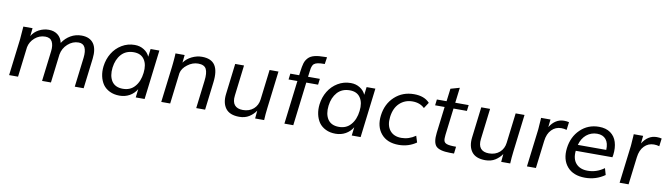

<svg xmlns="http://www.w3.org/2000/svg" viewBox="-37 -1314 6657 1914"><g transform="rotate(10 3291.5 -357.0)"><path d="M66.9 0 112.3 -370.1Q115.2 -396 122.6 -501H215.8L207 -419.9Q231.9 -463.4 279.3 -488.8Q326.7 -513.7 378.9 -513.7Q432.6 -513.7 469.5 -485.4Q506.3 -457 517.6 -405.3Q551.3 -456.5 601.3 -485.1Q651.4 -513.7 710.4 -513.7Q752.9 -513.7 783.7 -499.8Q814.5 -485.8 833.3 -459.2Q852.1 -432.6 858.4 -394Q864.7 -355.5 858.9 -306.6L821.3 0H731.4L768.1 -299.3Q775.9 -365.7 758.1 -403.1Q740.2 -440.4 693.4 -440.4Q633.3 -440.4 584.5 -396.5Q536.6 -353.5 525.4 -289.1L490.2 0H400.4L438 -307.1Q445.3 -367.2 426.3 -403.8Q407.2 -440.4 356 -440.4Q296.9 -440.4 251 -400.9Q205.1 -360.8 194.3 -305.2L157.2 0Z M1206.5 -62.5Q1282.2 -62.5 1326.7 -114.3Q1373 -166.5 1383.3 -254.4Q1393.6 -338.4 1359.9 -388.7Q1326.2 -440.4 1252 -440.4Q1173.8 -440.4 1126.5 -388.7Q1103 -362.3 1088.9 -328.9Q1074.7 -295.4 1069.3 -252.9Q1059.1 -168.5 1093.3 -115.2Q1128.4 -62.5 1206.5 -62.5ZM1185.1 10.7Q1128.9 10.7 1085.7 -10.3Q1042.5 -31.2 1017.1 -66.9Q992.2 -103.5 982.2 -150.4Q972.2 -197.3 978.5 -250.5Q987.8 -324.2 1023.7 -383.3Q1059.6 -442.4 1118.7 -478Q1177.7 -513.7 1249.5 -513.7Q1302.2 -513.7 1342.8 -487.8Q1382.8 -462.9 1400.9 -421.4L1410.6 -501H1499.5L1438.5 0H1348.6L1358.9 -85.4Q1331.5 -40 1286.4 -14.6Q1241.2 10.7 1185.1 10.7Z M1606.9 0 1651.4 -362.3Q1653.3 -378.9 1655 -396Q1656.7 -413.1 1658.2 -430.2Q1659.7 -447.3 1660.6 -460.4Q1661.6 -473.6 1662.1 -482.9L1662.6 -501H1755.4L1747.1 -422.4Q1777.3 -464.8 1827.6 -489.3Q1877.9 -513.7 1929.2 -513.7Q2023.9 -513.7 2061.8 -456.3Q2099.6 -398.9 2085 -282.2L2050.8 0H1960.9L1995.1 -281.7Q2005.4 -362.3 1985.8 -401.9Q1966.3 -440.4 1904.3 -440.4Q1847.2 -440.4 1796.9 -401.9Q1745.6 -363.8 1735.4 -314L1697.3 0Z M2397.5 11.2Q2300.8 11.2 2259.3 -43.5Q2217.8 -99.1 2229.5 -191.4L2267.1 -501H2356.4L2318.8 -191.4Q2310.5 -126.5 2337.2 -94.2Q2363.8 -62 2421.4 -62Q2486.3 -62 2529.3 -99.6Q2570.8 -136.7 2578.1 -196.8L2615.2 -501H2705.1L2659.2 -124Q2655.3 -90.3 2652.3 -59.6Q2649.4 -28.8 2648.4 0H2557.1L2564.5 -80.6Q2538.1 -41.5 2496.6 -15.1Q2454.6 11.2 2397.5 11.2Z M2853.5 0 2907.2 -440.9H2817.9L2825.2 -501H2914.6L2919.9 -542Q2923.3 -567.9 2926.8 -586.7Q2930.2 -605.5 2935.5 -624Q2941.4 -643.1 2949.5 -656Q2957.5 -668.9 2968.8 -681.2Q2991.2 -704.6 3030.8 -714.8Q3070.3 -725.1 3134.3 -725.1H3157.2L3146.5 -655.3Q3102.5 -655.3 3078.1 -650.6Q3053.7 -646 3039.1 -634.3Q3030.8 -627.9 3024.9 -614.5Q3019 -601.1 3016.1 -586.9Q3015.1 -580.1 3013.7 -570.8Q3012.2 -561.5 3010.7 -549.3L3004.4 -501H3124L3116.7 -440.9H2997.1L2943.4 0Z M3393.1 -62.5Q3468.8 -62.5 3513.2 -114.3Q3559.6 -166.5 3569.8 -254.4Q3580.1 -338.4 3546.4 -388.7Q3512.7 -440.4 3438.5 -440.4Q3360.4 -440.4 3313 -388.7Q3289.6 -362.3 3275.4 -328.9Q3261.2 -295.4 3255.9 -252.9Q3245.6 -168.5 3279.8 -115.2Q3314.9 -62.5 3393.1 -62.5ZM3371.6 10.7Q3315.4 10.7 3272.2 -10.3Q3229 -31.2 3203.6 -66.9Q3178.7 -103.5 3168.7 -150.4Q3158.7 -197.3 3165 -250.5Q3174.3 -324.2 3210.2 -383.3Q3246.1 -442.4 3305.2 -478Q3364.3 -513.7 3436 -513.7Q3488.8 -513.7 3529.3 -487.8Q3569.3 -462.9 3587.4 -421.4L3597.2 -501H3686L3625 0H3535.2L3545.4 -85.4Q3518.1 -40 3472.9 -14.6Q3427.7 10.7 3371.6 10.7Z M4010.3 10.7Q3893.6 10.7 3833 -61.5Q3772.5 -133.3 3786.6 -247.6Q3801.3 -366.2 3880.9 -439.9Q3960.9 -513.7 4076.7 -513.7Q4181.2 -513.7 4234.9 -454.1L4195.8 -394.5Q4148.9 -439.9 4073.7 -439.9Q3997.1 -439.9 3943.4 -389.6Q3890.6 -339.8 3879.4 -248Q3869.1 -162.6 3908.2 -112.8Q3947.8 -62.5 4025.9 -62.5Q4101.6 -62.5 4168.5 -109.4L4189 -44.4Q4110.4 10.7 4010.3 10.7Z M4570.3 0H4528.8Q4422.4 -1 4387.2 -38.1Q4353 -75.2 4364.7 -173.3L4397.5 -440.9H4301.3L4308.6 -501H4406.7L4422.9 -629.9L4513.7 -655.8L4494.6 -501H4630.4L4623 -440.9H4487.3L4454.1 -168.5Q4452.1 -148.4 4451.9 -134Q4451.7 -119.6 4454.6 -109.1Q4457.5 -98.6 4464.4 -91.8Q4471.2 -85 4483.4 -80.1Q4491.7 -77.1 4500.7 -75.4Q4509.8 -73.7 4521 -72.5Q4532.2 -71.3 4546.1 -70.8Q4560.1 -70.3 4578.6 -70.3Z M4888.2 11.2Q4791.5 11.2 4750 -43.5Q4708.5 -99.1 4720.2 -191.4L4757.8 -501H4847.2L4809.6 -191.4Q4801.3 -126.5 4827.9 -94.2Q4854.5 -62 4912.1 -62Q4977.1 -62 5020 -99.6Q5061.5 -136.7 5068.8 -196.8L5106 -501H5195.8L5149.9 -124Q5146 -90.3 5143.1 -59.6Q5140.1 -28.8 5139.2 0H5047.9L5055.2 -80.6Q5028.8 -41.5 4987.3 -15.1Q4945.3 11.2 4888.2 11.2Z M5308.6 0 5355 -377.9Q5356 -386.2 5356.7 -397.9Q5357.4 -409.7 5358.4 -425.3L5362.3 -478.5L5363.3 -501H5458.5L5450.2 -422.9Q5506.3 -512.7 5594.7 -512.7Q5623 -512.7 5645 -506.8L5634.8 -427.2Q5607.9 -435.1 5580.6 -435.1Q5522.5 -435.1 5482.9 -394.5Q5442.4 -354 5433.6 -278.8L5399.4 0Z M6058.6 -299.3Q6062 -368.2 6031.5 -405.3Q6001 -442.4 5942.4 -442.4Q5881.3 -442.4 5834.5 -404.3Q5788.6 -365.7 5771 -299.3ZM5897.9 10.7Q5778.3 10.7 5716.8 -60.1Q5654.8 -131.8 5669.4 -249Q5684.1 -365.7 5760.3 -439Q5836.9 -513.7 5948.7 -513.7Q6019.5 -513.7 6065.2 -481Q6110.8 -448.2 6127.9 -392.1Q6145.5 -335 6136.2 -261.7Q6135.7 -252.4 6131.8 -237.8H5760.7Q5752 -153.8 5793.5 -107.9Q5834.5 -62.5 5911.6 -62.5Q6001.5 -62.5 6077.6 -118.2L6096.7 -51.8Q6007.8 10.7 5897.9 10.7Z M6246.6 0 6293 -377.9Q6293.9 -386.2 6294.7 -397.9Q6295.4 -409.7 6296.4 -425.3L6300.3 -478.5L6301.3 -501H6396.5L6388.2 -422.9Q6444.3 -512.7 6532.7 -512.7Q6561 -512.7 6583 -506.8L6572.8 -427.2Q6545.9 -435.1 6518.6 -435.1Q6460.4 -435.1 6420.9 -394.5Q6380.4 -354 6371.6 -278.8L6337.4 0Z"/></g></svg>

Font: Ride
Style: Italic
Weight: 400
Version: Version 3.000